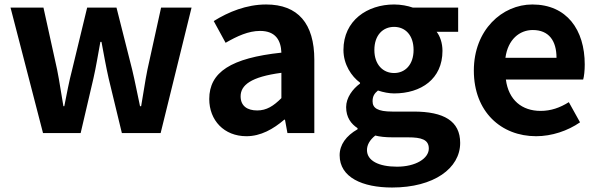

<svg xmlns="http://www.w3.org/2000/svg" viewBox="-20 -594 2672 857"><path d="M172 0H340L397 -244C409 -296 417 -348 428 -407H433C444 -348 453 -297 465 -244L524 0H697L835 -560H699L638 -283C627 -229 620 -175 610 -120H605C593 -175 583 -229 570 -283L500 -560H369L302 -283C288 -230 278 -175 267 -120H263C253 -175 246 -229 235 -283L174 -560H27Z M1080 14C1144 14 1200 -18 1249 -60H1252L1263 0H1383V-327C1383 -489 1310 -574 1168 -574C1080 -574 1000 -541 934 -500L987 -403C1039 -433 1089 -456 1141 -456C1210 -456 1234 -414 1236 -359C1011 -335 914 -272 914 -152C914 -57 980 14 1080 14ZM1128 -101C1085 -101 1054 -120 1054 -164C1054 -214 1100 -251 1236 -269V-156C1201 -121 1170 -101 1128 -101Z M1730 243C1917 243 2034 157 2034 44C2034 -54 1961 -96 1826 -96H1731C1665 -96 1643 -112 1643 -142C1643 -164 1651 -177 1667 -190C1691 -182 1717 -177 1739 -177C1859 -177 1955 -241 1955 -367C1955 -402 1944 -433 1929 -452H2025V-560H1823C1800 -568 1770 -574 1739 -574C1620 -574 1513 -503 1513 -371C1513 -306 1549 -253 1587 -225V-221C1554 -197 1525 -158 1525 -116C1525 -70 1547 -41 1576 -22V-17C1525 12 1496 52 1496 99C1496 198 1598 243 1730 243ZM1739 -268C1690 -268 1651 -305 1651 -371C1651 -437 1689 -474 1739 -474C1789 -474 1826 -437 1826 -371C1826 -305 1788 -268 1739 -268ZM1752 150C1670 150 1618 123 1618 76C1618 53 1630 31 1655 11C1675 16 1699 19 1733 19H1801C1861 19 1894 29 1894 69C1894 113 1836 150 1752 150Z M2373 14C2443 14 2514 -10 2569 -48L2519 -138C2479 -113 2439 -99 2393 -99C2310 -99 2250 -147 2238 -239H2583C2587 -252 2590 -279 2590 -306C2590 -461 2510 -574 2356 -574C2222 -574 2095 -461 2095 -279C2095 -95 2217 14 2373 14ZM2236 -336C2247 -418 2299 -460 2358 -460C2430 -460 2464 -412 2464 -336Z"/></svg>

Font: Noto Sans CJK JP Bold
Style: Regular
Weight: 700
Designer: Ryoko NISHIZUKA (kana & ideographs); Paul D. Hunt (Latin, Greek & Cyrillic); Wenlong ZHANG (bopomofo); Sandoll Communica
Foundry: Adobe Systems Incorporated
Version: Version 1.004;PS 1.004;hotconv 1.0.82;makeotf.lib2.5.63406